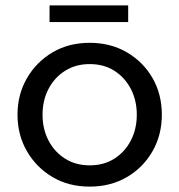

<svg xmlns="http://www.w3.org/2000/svg" viewBox="-20 -681 666 713"><path d="M313 12Q235 12 175 -23.5Q115 -59 80 -119.5Q45 -180 45 -255Q45 -330 80 -390.5Q115 -451 175 -486.5Q235 -522 313 -522Q391 -522 451.5 -486.5Q512 -451 546.5 -391Q581 -331 581 -255Q581 -180 546.5 -119.5Q512 -59 451.5 -23.5Q391 12 313 12ZM313 -67Q366 -67 405 -92Q444 -117 466 -159.5Q488 -202 488 -255Q488 -308 466 -350.5Q444 -393 405 -418Q366 -443 313 -443Q261 -443 221.5 -418Q182 -393 160 -350.5Q138 -308 138 -255Q138 -202 160 -159.5Q182 -117 221.5 -92Q261 -67 313 -67ZM164 -599V-661H456V-599Z"/></svg>

Font: MuseoModerno Thin
Style: Regular
Weight: 400
Version: Version 1.003